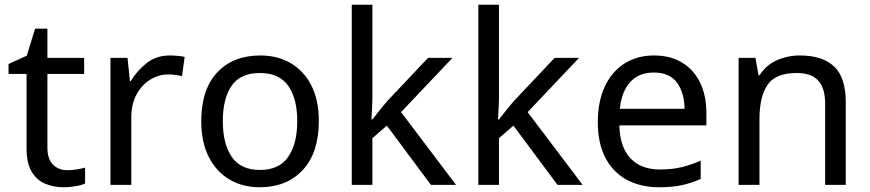

<svg xmlns="http://www.w3.org/2000/svg" viewBox="-20 -780 3669 810"><path d="M264 -62Q284 -62 305 -65.5Q326 -69 339 -73V-6Q325 1 299 5.5Q273 10 249 10Q207 10 171.5 -4.5Q136 -19 114 -55Q92 -91 92 -156V-468H16V-510L93 -545L128 -659H180V-536H335V-468H180V-158Q180 -109 203.5 -85.5Q227 -62 264 -62Z M696 -546Q711 -546 728.5 -544.5Q746 -543 759 -540L748 -459Q735 -462 719.5 -464Q704 -466 690 -466Q649 -466 613 -443.5Q577 -421 555.5 -380.5Q534 -340 534 -286V0H446V-536H518L528 -438H532Q558 -482 599 -514Q640 -546 696 -546Z M1325 -269Q1325 -136 1257.5 -63Q1190 10 1075 10Q1004 10 948.5 -22.5Q893 -55 861 -117.5Q829 -180 829 -269Q829 -402 896 -474Q963 -546 1078 -546Q1151 -546 1206.5 -513.5Q1262 -481 1293.5 -419.5Q1325 -358 1325 -269ZM920 -269Q920 -174 957.5 -118.5Q995 -63 1077 -63Q1158 -63 1196 -118.5Q1234 -174 1234 -269Q1234 -364 1196 -418Q1158 -472 1076 -472Q994 -472 957 -418Q920 -364 920 -269Z M1551 -363Q1551 -347 1549.5 -321Q1548 -295 1547 -276H1551Q1557 -284 1569 -299Q1581 -314 1593.5 -329.5Q1606 -345 1615 -355L1786 -536H1889L1672 -307L1904 0H1798L1612 -250L1551 -197V0H1464V-760H1551Z M2085 -363Q2085 -347 2083.5 -321Q2082 -295 2081 -276H2085Q2091 -284 2103 -299Q2115 -314 2127.5 -329.5Q2140 -345 2149 -355L2320 -536H2423L2206 -307L2438 0H2332L2146 -250L2085 -197V0H1998V-760H2085Z M2739 -546Q2808 -546 2857.5 -516Q2907 -486 2933.5 -431.5Q2960 -377 2960 -304V-251H2593Q2595 -160 2639.5 -112.5Q2684 -65 2764 -65Q2815 -65 2854.5 -74.5Q2894 -84 2936 -102V-25Q2895 -7 2855 1.5Q2815 10 2760 10Q2684 10 2625.5 -21Q2567 -52 2534.5 -113.5Q2502 -175 2502 -264Q2502 -352 2531.5 -415Q2561 -478 2614.5 -512Q2668 -546 2739 -546ZM2738 -474Q2675 -474 2638.5 -433.5Q2602 -393 2595 -321H2868Q2867 -389 2836 -431.5Q2805 -474 2738 -474Z M3354 -546Q3450 -546 3499 -499.5Q3548 -453 3548 -349V0H3461V-343Q3461 -408 3432 -440Q3403 -472 3341 -472Q3252 -472 3218 -422Q3184 -372 3184 -278V0H3096V-536H3167L3180 -463H3185Q3211 -505 3257 -525.5Q3303 -546 3354 -546Z"/></svg>

Font: Noto Sans Vithkuqi
Style: Regular
Weight: 400
Version: Version 1.001